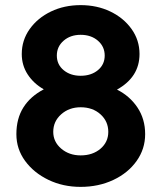

<svg xmlns="http://www.w3.org/2000/svg" viewBox="-20 -727 632 750"><path d="M295 3Q226 3 169 -24.5Q112 -52 78 -98.5Q44 -145 44 -203Q44 -264 71.5 -307.5Q99 -351 151 -378Q111 -401 88 -436.5Q65 -472 65 -516Q65 -570 96 -613.5Q127 -657 179 -682Q231 -707 295 -707Q359 -707 411 -682Q463 -657 494 -613.5Q525 -570 525 -516Q525 -426 437 -377Q487 -352 517 -307Q547 -262 547 -203Q547 -145 513.5 -98Q480 -51 422.5 -24Q365 3 295 3ZM295 -431Q336 -431 362.5 -453Q389 -475 389 -510Q389 -545 362.5 -568Q336 -591 295 -591Q255 -591 228.5 -568Q202 -545 202 -510Q202 -475 228.5 -453Q255 -431 295 -431ZM295 -120Q342 -120 372.5 -146Q403 -172 403 -212Q403 -253 372.5 -280.5Q342 -308 295 -308Q250 -308 219 -280.5Q188 -253 188 -212Q188 -173 219 -146.5Q250 -120 295 -120Z"/></svg>

Font: Readex Pro SemiBold
Style: Regular
Weight: 600
Designer: Bonnie Shaver-Troup, Thomas Jockin
Foundry: Lexend
Version: Version 1.204; ttfautohint (v1.8.4.7-5d5b)